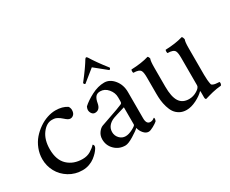

<svg xmlns="http://www.w3.org/2000/svg" viewBox="-98 -950 1532 1277"><g transform="rotate(-30 668.5 -311.5)"><path d="M373 -377Q373 -353 361.8 -341.6Q350.6 -330.1 335.9 -330.1Q326.2 -330.1 316.4 -336.4Q306.6 -342.8 295.7 -352.8Q284.7 -362.8 279.3 -366.2Q262.7 -377.4 252.2 -381.1Q241.7 -384.8 223.6 -384.8Q181.6 -384.8 147.9 -339.6Q114.3 -294.4 114.3 -221.7Q114.3 -139.6 158.4 -98.1Q202.6 -56.6 272.5 -56.6Q307.6 -56.6 334.2 -72.8Q360.8 -88.9 376 -106.4Q376.5 -106.4 378.4 -104.7Q380.4 -103 382.1 -99.6Q383.8 -96.2 383.8 -92.8Q383.8 -85 377.9 -75.2Q370.1 -62.5 358.4 -49.8Q346.7 -37.1 329.1 -23.4Q311.5 -9.8 286.9 -1Q262.2 7.8 235.4 7.8Q178.2 7.8 132.3 -20.5Q86.4 -48.8 62.3 -93.5Q38.1 -138.2 38.1 -189.5Q38.1 -230.5 53 -268.6Q67.9 -306.6 92.5 -335Q117.2 -363.3 147.9 -384.5Q178.7 -405.8 211.7 -416.7Q244.6 -427.7 275.4 -427.7Q328.1 -427.7 363.3 -404.3Q366.7 -400.9 369.9 -392.3Q373 -383.8 373 -377Z M639.6 -622.1Q646.5 -610.8 652.8 -601.1Q659.2 -591.3 666.3 -581.1Q673.3 -570.8 677.5 -564.9Q681.6 -559.1 690.2 -547.4Q698.7 -535.6 701.9 -531.5Q705.1 -527.3 716.6 -512.5Q728 -497.6 731.4 -493.2Q731.4 -488.3 728 -484.4Q724.6 -480.5 720.7 -480.5L628.9 -554.7Q571.3 -507.8 537.1 -480.5Q533.2 -480.5 529.8 -484.4Q526.4 -488.3 526.4 -493.2Q529.8 -497.6 541.3 -512.5Q552.7 -527.3 555.9 -531.5Q559.1 -535.6 567.6 -547.4Q576.2 -559.1 580.3 -564.9Q584.5 -570.8 591.6 -581.1Q598.6 -591.3 605 -601.1Q611.3 -610.8 618.2 -622.1Q623.5 -630.9 628.9 -630.9Q634.3 -630.9 639.6 -622.1ZM595.7 -44.9Q619.6 -44.9 650.1 -60.8Q680.7 -76.7 680.7 -85V-217.8Q605 -195.3 589.8 -189.5Q562 -178.7 546.1 -159.4Q530.3 -140.1 530.3 -113.3Q530.3 -85.9 549.3 -65.4Q568.4 -44.9 595.7 -44.9ZM648.4 -425.8Q690.9 -425.8 722.9 -386.7Q754.9 -347.7 754.9 -292V-90.8Q754.9 -44.9 785.2 -44.9Q789.6 -44.9 793.7 -45.7Q797.9 -46.4 800.8 -47.6Q803.7 -48.8 806.9 -50.5Q810.1 -52.2 811.8 -53.5Q813.5 -54.7 815.2 -56.2Q816.9 -57.6 817.4 -57.6Q821.3 -57.6 821.3 -49.8Q821.3 -39.6 816.4 -31.2Q805.2 -21 781 -7.6Q756.8 5.9 743.2 5.9Q722.7 5.9 705.6 -13.9Q688.5 -33.7 683.6 -57.6Q669.4 -43.5 627.7 -17.8Q585.9 7.8 563.5 7.8Q515.1 7.8 482.2 -24.7Q449.2 -57.1 449.2 -104.5Q449.2 -132.3 464.6 -154.1Q480 -175.8 498 -182.6Q514.2 -188.5 556.6 -203.1Q599.1 -217.8 627.7 -228Q656.2 -238.3 668.9 -244.1Q676.3 -247.1 678.5 -251.5Q680.7 -255.9 680.7 -268.6V-294.9Q680.7 -329.6 656 -359.1Q631.3 -388.7 596.7 -388.7Q572.3 -388.7 560.3 -373.8Q548.3 -358.9 543 -328.1Q534.7 -281.2 497.1 -281.2Q482.4 -281.2 473.1 -293.9Q463.9 -306.6 463.9 -322.3Q463.9 -326.2 466.1 -334.2Q468.3 -342.3 470.7 -345.7Q501 -374 551 -399.9Q601.1 -425.8 648.4 -425.8Z M1175.3 -312.5Q1175.3 -350.6 1167.5 -365.2Q1156.7 -384.8 1112.8 -384.8Q1110.4 -387.2 1110.1 -396.7Q1109.9 -406.2 1112.8 -410.2Q1192.9 -413.1 1246.6 -429.7Q1250 -429.7 1253.7 -420.2Q1257.3 -410.6 1257.3 -406.2Q1250.5 -392.6 1250.5 -342.8V-297.9V-137.7Q1250.5 -95.2 1257.3 -63.5Q1258.8 -57.1 1268.1 -53.2Q1277.3 -49.3 1286.9 -48.1Q1296.4 -46.9 1305.4 -46.4Q1314.5 -45.9 1314.9 -45.9Q1317.9 -44.4 1317.9 -35.2Q1317.9 -32.2 1315.4 -25.9Q1313 -19.5 1310.1 -19.5Q1295.9 -18.6 1277.6 -15.6Q1259.3 -12.7 1243.4 -8.8Q1227.5 -4.9 1213.9 -1Q1200.2 2.9 1191.4 5.4L1183.1 7.8Q1179.7 7.8 1177.5 2.9Q1175.3 -2 1175.3 -7.8V-52.7L1173.3 -57.6Q1150.9 -33.7 1110.4 -13.4Q1069.8 6.8 1034.7 6.8Q1004.9 6.8 982.4 -5.9Q960 -18.6 947 -37.6Q934.1 -56.6 926 -84Q918 -111.3 915.3 -135.5Q912.6 -159.7 912.6 -187.5V-312.5Q912.6 -350.6 904.8 -365.2Q894 -384.8 850.1 -384.8Q847.7 -387.2 847.4 -396.7Q847.2 -406.2 850.1 -410.2Q930.2 -413.1 983.9 -429.7Q987.3 -429.7 991 -422.1Q994.6 -414.6 994.6 -410.2Q987.8 -396.5 987.8 -342.8V-300.8V-199.2Q987.8 -121.1 1011.2 -84.5Q1034.7 -47.9 1085.4 -47.9Q1117.2 -47.9 1146.5 -65.7Q1175.8 -83.5 1175.3 -101.6Z"/></g></svg>

Font: Amiri
Style: Regular
Weight: 400
Designer: Khaled Hosny
Version: Version 000.108